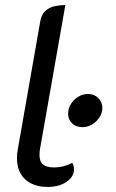

<svg xmlns="http://www.w3.org/2000/svg" viewBox="-20 -729 456 758"><path d="M47 -104Q47 -120 50 -138L139 -645Q145 -678 169 -693.5Q193 -709 238 -709L138 -141Q136 -132 136 -116Q136 -91 150 -79.5Q164 -68 194 -68Q231 -68 265 -86Q272 -76 272 -60Q272 -31 242.5 -11Q213 9 169 9Q112 9 79.5 -21Q47 -51 47 -104ZM249 -280Q249 -311 273 -334.5Q297 -358 328 -358Q352 -358 368 -342Q384 -326 384 -303Q384 -274 360 -250.5Q336 -227 305 -227Q280 -227 264.5 -242Q249 -257 249 -280Z"/></svg>

Font: K2D
Style: Italic
Weight: 400
Italic angle: -10°
Designer: Katatrad Aksorn Co.,Ltd.
Foundry: Cadson Demak Co.,Ltd.
Version: Version 1.000; ttfautohint (v1.6)